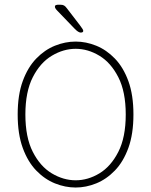

<svg xmlns="http://www.w3.org/2000/svg" viewBox="-20 -806 659 836"><path d="M309.5 10.5Q264 10.5 219.2 -7.5Q174.5 -25.5 137.8 -63.5Q101 -101.5 79 -162Q57 -222.5 57 -307.5Q57 -392.5 79 -452.8Q101 -513 137.8 -551Q174.5 -589 219.2 -607Q264 -625 309.5 -625Q354.5 -625 399 -607Q443.5 -589 480.2 -551Q517 -513 539 -452.8Q561 -392.5 561 -307.5Q561 -222.5 539 -162Q517 -101.5 480.2 -63.5Q443.5 -25.5 399 -7.5Q354.5 10.5 309.5 10.5ZM309.5 -21Q363 -21 413 -51.2Q463 -81.5 495.2 -144.8Q527.5 -208 527.5 -307.5Q527.5 -406.5 495.2 -469.8Q463 -533 413 -563.2Q363 -593.5 309.5 -593.5Q256 -593.5 205.5 -563.2Q155 -533 122.8 -469.8Q90.5 -406.5 90.5 -307.5Q90.5 -208 122.8 -144.8Q155 -81.5 205.5 -51.2Q256 -21 309.5 -21ZM332.5 -664Q326.5 -664 319.5 -668.5Q312.5 -673 304.5 -681.5L228 -761Q219 -770.5 219 -777Q219 -782 223.5 -783.8Q228 -785.5 234 -785.5H242Q253 -785.5 259 -782Q265 -778.5 271.5 -769.5L328 -696Q342.5 -677.5 342.5 -671.5Q342.5 -667 338.8 -665.5Q335 -664 332.5 -664Z"/></svg>

Font: Sono Monospace ExtraLight
Style: Regular
Weight: 250
Version: Version 2.112